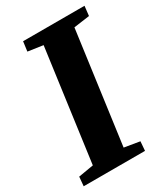

<svg xmlns="http://www.w3.org/2000/svg" viewBox="-193 -829 802 915"><g transform="rotate(-30 208.0 -371.5)"><path d="M-9 0 -4.5 -50.5 78.5 -64.5 162 -678 79.5 -690 86.5 -743H424.5L418.5 -690L331.5 -678L248 -64.5L332.5 -50.5L328.5 0Z"/></g></svg>

Font: Merriweather 20pt Black
Style: Italic
Weight: 900
Italic angle: -7.8°
Version: Version 2.101